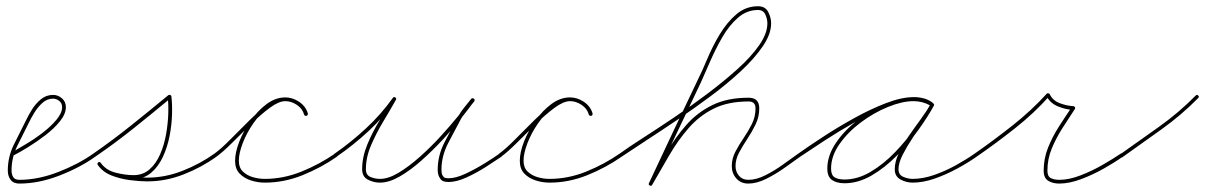

<svg xmlns="http://www.w3.org/2000/svg" viewBox="-20 -574 3860 615"><path d="M17 -79Q14 -85 20 -87Q35 -96 61.5 -111.5Q88 -127 115 -147.5Q142 -168 160.5 -190Q179 -212 179 -231Q179 -243 170 -250.5Q161 -258 150 -258Q131 -258 116 -244.5Q101 -231 90 -213Q79 -195 72 -180Q72 -180 72 -180Q72 -180 72 -180Q54 -145 35.5 -107Q17 -69 17 -28Q17 -15 22.5 -6.5Q28 2 42 2Q102 2 166.5 -23Q231 -48 279 -82Q279 -82 279 -82Q279 -82 279 -82Q283 -85 287 -80Q290 -76 285 -72Q236 -37 170 -11.5Q104 14 42 14Q23 14 14 2Q5 -10 5 -28Q5 -71 24 -110Q43 -149 62 -186Q62 -186 62 -186Q62 -186 62 -186Q70 -203 82 -222.5Q94 -242 111 -256Q128 -270 150 -270Q166 -270 178.5 -259Q191 -248 191 -231Q191 -209 172 -185.5Q153 -162 125.5 -141Q98 -120 70.5 -103Q43 -86 25 -77Q20 -74 17 -79Z M285 -72Q280 -69 277 -74Q274 -79 279 -82Q341 -125 401 -173Q461 -221 519 -269Q522 -271 525 -270Q529 -268 529 -265Q532 -241 531 -207Q530 -173 523 -137.5Q516 -102 501.5 -71Q487 -40 464 -20.5Q441 -1 408 -1Q378 -1 345 -10Q312 -19 293 -46Q290 -50 295 -54Q299 -57 303 -52Q317 -32 344 -22Q371 -12 400.5 -8.5Q430 -5 452 -5Q509 -5 565 -27Q621 -49 667 -82Q671 -85 675 -80Q678 -76 673 -72Q626 -38 568.5 -15.5Q511 7 452 7Q428 7 396.5 3Q365 -1 337 -12Q309 -23 293 -46Q290 -50 295 -54Q299 -57 303 -52Q319 -29 350 -21Q381 -13 408 -13Q438 -13 459 -31.5Q480 -50 493 -80Q506 -110 512 -144Q518 -178 519 -210Q520 -242 517 -264Q517 -267 523 -264Q529 -262 527 -260Q468 -211 408 -163Q348 -115 285 -72Q285 -72 285 -72Q285 -72 285 -72Z M665 -74Q662 -78 667 -82Q689 -98 718 -127.5Q747 -157 778.5 -188Q810 -219 839.5 -240.5Q869 -262 894 -262Q917 -262 938 -247.5Q959 -233 966 -211Q966 -211 966 -211Q966 -211 966 -211Q967 -205 962 -203Q956 -202 954 -207Q949 -226 931 -238Q913 -250 894 -250Q873 -250 844 -228.5Q815 -207 783.5 -176Q752 -145 723 -116Q694 -87 673 -72Q669 -69 665 -74ZM966 -211Q967 -205 962 -203Q956 -202 954 -207Q949 -226 931 -238Q913 -250 894 -250Q866 -250 839.5 -230Q813 -210 791.5 -179Q770 -148 757.5 -115.5Q745 -83 745 -59Q745 -37 758 -24.5Q771 -12 790 -6.5Q809 -1 828 -1Q888 -1 946 -24.5Q1004 -48 1053 -82Q1053 -82 1053 -82Q1053 -82 1053 -82Q1057 -85 1061 -80Q1064 -76 1059 -72Q1009 -37 949.5 -13Q890 11 828 11Q806 11 784 4Q762 -3 747.5 -18Q733 -33 733 -59Q733 -86 746.5 -120.5Q760 -155 783 -187.5Q806 -220 834.5 -241Q863 -262 894 -262Q917 -262 938 -248Q959 -234 966 -211Q966 -211 966 -211Q966 -211 966 -211Z M1058 -72Q1053 -69 1050 -74Q1047 -79 1052 -82Q1104 -118 1152.5 -163Q1201 -208 1238 -260Q1241 -265 1246 -262Q1251 -259 1248 -254Q1230 -222 1207.5 -184.5Q1185 -147 1168.5 -108.5Q1152 -70 1152 -32Q1152 -13 1167 -7Q1182 -1 1197 -1Q1224 -1 1256.5 -20.5Q1289 -40 1324 -71Q1359 -102 1391 -137Q1423 -172 1449 -204Q1475 -236 1489 -256Q1492 -261 1497 -258Q1502 -254 1499 -249Q1488 -236 1477 -222.5Q1466 -209 1457 -194Q1457 -194 1457 -194Q1457 -194 1457 -194Q1437 -157 1415.5 -115.5Q1394 -74 1394 -30Q1394 -19 1397 -13Q1397 -13 1397 -13Q1397 -13 1397 -13Q1401 -6 1405 -4.5Q1409 -3 1417 -3Q1440 -3 1471 -17.5Q1502 -32 1532 -50.5Q1562 -69 1580 -82Q1584 -85 1588 -80Q1591 -76 1586 -72Q1567 -59 1536.5 -39.5Q1506 -20 1474 -5.5Q1442 9 1417 9Q1406 9 1399 6Q1392 3 1387 -7Q1387 -7 1387 -7Q1387 -7 1387 -7Q1382 -16 1382 -30Q1382 -76 1404 -118.5Q1426 -161 1447 -200Q1447 -200 1447 -200Q1447 -200 1447 -200Q1455 -215 1466.5 -229Q1478 -243 1489 -257Q1493 -261 1498 -258Q1502 -254 1499 -250Q1483 -228 1457 -195Q1431 -162 1398 -126.5Q1365 -91 1329.5 -59.5Q1294 -28 1260 -8.5Q1226 11 1197 11Q1177 11 1158.5 1.5Q1140 -8 1140 -32Q1140 -71 1156.5 -111Q1173 -151 1196 -188.5Q1219 -226 1238 -260Q1241 -265 1246 -262Q1251 -258 1248 -254Q1210 -200 1161 -154.5Q1112 -109 1058 -72Q1058 -72 1058 -72Q1058 -72 1058 -72Z M1577 -74Q1574 -78 1579 -82Q1601 -98 1630 -127.5Q1659 -157 1690.5 -188Q1722 -219 1751.5 -240.5Q1781 -262 1806 -262Q1829 -262 1850 -247.5Q1871 -233 1878 -211Q1878 -211 1878 -211Q1878 -211 1878 -211Q1879 -205 1874 -203Q1868 -202 1866 -207Q1861 -226 1843 -238Q1825 -250 1806 -250Q1785 -250 1756 -228.5Q1727 -207 1695.5 -176Q1664 -145 1635 -116Q1606 -87 1585 -72Q1581 -69 1577 -74ZM1878 -211Q1879 -205 1874 -203Q1868 -202 1866 -207Q1861 -226 1843 -238Q1825 -250 1806 -250Q1778 -250 1751.5 -230Q1725 -210 1703.5 -179Q1682 -148 1669.5 -115.5Q1657 -83 1657 -59Q1657 -37 1670 -24.5Q1683 -12 1702 -6.5Q1721 -1 1740 -1Q1800 -1 1858 -24.5Q1916 -48 1965 -82Q1965 -82 1965 -82Q1965 -82 1965 -82Q1969 -85 1973 -80Q1976 -76 1971 -72Q1921 -37 1861.5 -13Q1802 11 1740 11Q1718 11 1696 4Q1674 -3 1659.5 -18Q1645 -33 1645 -59Q1645 -86 1658.5 -120.5Q1672 -155 1695 -187.5Q1718 -220 1746.5 -241Q1775 -262 1806 -262Q1829 -262 1850 -248Q1871 -234 1878 -211Q1878 -211 1878 -211Q1878 -211 1878 -211Z M1971 -72Q1967 -69 1963 -74Q1960 -78 1965 -82Q1994 -103 2040 -132.5Q2086 -162 2139.5 -198Q2193 -234 2245.5 -273.5Q2298 -313 2342 -352.5Q2386 -392 2412 -429.5Q2438 -467 2438 -499Q2438 -513 2431.5 -527.5Q2425 -542 2408 -542Q2372 -542 2343.5 -517Q2315 -492 2293.5 -454.5Q2272 -417 2255 -378Q2238 -339 2225 -310Q2186 -228 2147 -146Q2108 -64 2069 18Q2069 18 2069 18Q2069 18 2069 18Q2067 23 2061 20Q2056 18 2059 12Q2097 -70 2136 -152Q2175 -234 2214 -316Q2229 -346 2246 -386.5Q2263 -427 2286 -465Q2309 -503 2339 -528.5Q2369 -554 2408 -554Q2431 -554 2440.5 -536Q2450 -518 2450 -499Q2450 -465 2423.5 -426Q2397 -387 2353.5 -346.5Q2310 -306 2257 -266.5Q2204 -227 2150 -190.5Q2096 -154 2049 -123.5Q2002 -93 1971 -72Q1971 -72 1971 -72Q1971 -72 1971 -72ZM2069 18Q2066 23 2061 20Q2056 17 2059 12Q2087 -38 2115.5 -86.5Q2144 -135 2179 -174.5Q2214 -214 2262 -237.5Q2310 -261 2378 -261Q2412 -261 2412 -227Q2412 -200 2400.5 -176Q2389 -152 2374 -129.5Q2359 -107 2347.5 -85.5Q2336 -64 2336 -42Q2336 -24 2347 -11Q2358 2 2377 2Q2403 2 2432.5 -13Q2462 -28 2489.5 -48Q2517 -68 2537 -82Q2537 -82 2537 -82Q2537 -82 2537 -82Q2541 -85 2545 -80Q2548 -76 2543 -72Q2523 -58 2494.5 -37.5Q2466 -17 2435 -1.5Q2404 14 2377 14Q2353 14 2338.5 -2.5Q2324 -19 2324 -42Q2324 -66 2335.5 -88Q2347 -110 2362 -132Q2377 -154 2388.5 -177Q2400 -200 2400 -227Q2400 -249 2378 -249Q2312 -249 2266 -226Q2220 -203 2186 -164Q2152 -125 2124.5 -78Q2097 -31 2069 18Q2069 18 2069 18Q2069 18 2069 18Z M2535 -74Q2532 -78 2537 -82Q2568 -104 2614.5 -134.5Q2661 -165 2714 -194.5Q2767 -224 2817.5 -243.5Q2868 -263 2908 -263Q2923 -263 2938.5 -259Q2954 -255 2966 -246Q2971 -243 2968 -238Q2965 -233 2960 -236Q2935 -250 2906 -250Q2870 -250 2824.5 -231.5Q2779 -213 2737.5 -182Q2696 -151 2669 -112.5Q2642 -74 2642 -34Q2642 -13 2653.5 -6Q2665 1 2685 1Q2727 1 2768.5 -23.5Q2810 -48 2847 -86.5Q2884 -125 2913 -166.5Q2942 -208 2961 -241Q2964 -246 2969 -243Q2974 -240 2971 -235Q2960 -215 2941.5 -188.5Q2923 -162 2904 -133.5Q2885 -105 2871.5 -78.5Q2858 -52 2858 -32Q2858 -14 2873.5 -7.5Q2889 -1 2903 -1Q2936 -1 2972 -13.5Q3008 -26 3041.5 -44.5Q3075 -63 3102 -82Q3102 -82 3102 -82Q3102 -82 3102 -82Q3106 -85 3110 -80Q3113 -76 3108 -72Q3081 -53 3046 -34Q3011 -15 2974 -2Q2937 11 2903 11Q2883 11 2864.5 1Q2846 -9 2846 -32Q2846 -56 2859 -83.5Q2872 -111 2891 -138.5Q2910 -166 2929.5 -192.5Q2949 -219 2961 -241Q2964 -246 2969 -243Q2974 -240 2971 -235Q2952 -200 2921.5 -157.5Q2891 -115 2853 -76Q2815 -37 2772 -12Q2729 13 2685 13Q2660 13 2645 2.5Q2630 -8 2630 -34Q2630 -76 2658 -117Q2686 -158 2729 -190.5Q2772 -223 2819.5 -242.5Q2867 -262 2906 -262Q2939 -262 2966 -246Q2971 -243 2968 -238Q2964 -233 2960 -236Q2948 -244 2934.5 -247.5Q2921 -251 2908 -251Q2870 -251 2820 -231.5Q2770 -212 2718 -182.5Q2666 -153 2620 -123Q2574 -93 2543 -72Q2539 -69 2535 -74Z M3100 -74Q3097 -79 3102 -82Q3161 -123 3222.5 -171.5Q3284 -220 3333 -274Q3334 -276 3338 -275Q3341 -275 3342 -273Q3352 -252 3374.5 -243.5Q3397 -235 3418 -234Q3421 -234 3423 -231Q3425 -227 3423 -225Q3403 -195 3383 -163.5Q3363 -132 3349 -98.5Q3335 -65 3335 -27Q3335 -9 3346 -3.5Q3357 2 3373 2Q3404 2 3440.5 -12Q3477 -26 3511 -45.5Q3545 -65 3570 -82Q3574 -85 3578 -80Q3581 -76 3576 -72Q3551 -54 3515.5 -34Q3480 -14 3442.5 0Q3405 14 3373 14Q3352 14 3337.5 5Q3323 -4 3323 -27Q3323 -66 3337 -101Q3351 -136 3371.5 -168Q3392 -200 3413 -231Q3415 -234 3418 -228Q3421 -222 3418 -222Q3393 -223 3368 -233.5Q3343 -244 3332 -267Q3330 -270 3337 -269Q3343 -268 3341 -266Q3292 -211 3230.5 -162.5Q3169 -114 3108 -72Q3103 -69 3100 -74Z M3576 -71Q3572 -67 3568 -72Q3565 -77 3570 -81Q3631 -124 3694 -169Q3757 -214 3810 -268Q3814 -272 3818 -268Q3822 -264 3818 -260Q3765 -206 3701.5 -160.5Q3638 -115 3576 -71Q3576 -71 3576 -71Q3576 -71 3576 -71Z"/></svg>

Font: FRB American Cursive Thin
Style: Italic
Weight: 100
Italic angle: -25°
Version: Version 2.0;Modular Font Editor K font №1